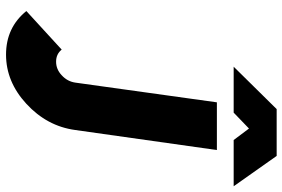

<svg xmlns="http://www.w3.org/2000/svg" viewBox="-174 -770 959 652"><g transform="rotate(90 306.0 -443.5)"><path d="M206 -757H362L416 -809L455 -757H612L509 -903H350ZM327 -700 260 -219Q256 -192 235 -173Q215 -154 189 -154Q163 -154 148 -173L17 -53Q73 16 165 16Q257 16 332 -53Q408 -123 421 -219L489 -700Z"/></g></svg>

Font: Unageo
Style: Black-Italic
Weight: 900
Designer: Richard Sepsi
Foundry: Richard Sepsi
Version: Version 2.000